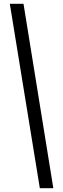

<svg xmlns="http://www.w3.org/2000/svg" viewBox="-20 -830 336 1017"><path d="M191 167H262.5L104.5 -810H32Z"/></svg>

Font: Libre Caslon Condensed SemiBold
Style: Regular
Weight: 600
Designer: Pablo Impallari, Rodrigo Fuenzalida, Katja Schimmel, Ertekin Erdin
Foundry: Pablo Impallari, Rodrigo Fuenzalida
Version: Version 2.000;gftools[0.9.33]